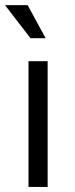

<svg xmlns="http://www.w3.org/2000/svg" viewBox="-24 -734 295 754"><path d="M163.1 0H87.9V-493.7H163.1ZM84.5 -713.9 155.3 -584H95.7L-4.4 -713.9Z"/></svg>

Font: Metrophobic
Style: Regular
Weight: 400
Designer: Vernon Adams
Foundry: Vernon Adams
Version: Version 3.200; ttfautohint (v1.8.4.7-5d5b);gftools[0.9.23]